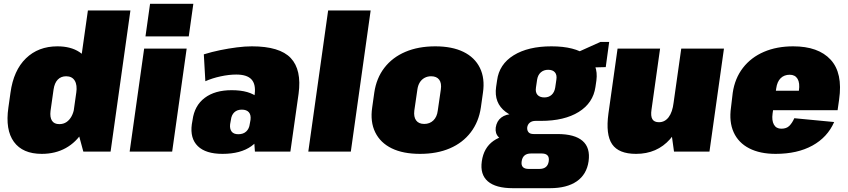

<svg xmlns="http://www.w3.org/2000/svg" viewBox="-20 -795 4449 1007"><path d="M199 12Q99 12 53 -51Q7 -114 24 -231L35 -309Q51 -426 116 -489Q181 -552 281 -552Q351 -552 396.5 -522Q442 -492 461 -435Q480 -378 469 -296L461 -245Q450 -164 415 -106.5Q380 -49 325 -18.5Q270 12 199 12ZM291 -144Q313 -144 329 -155Q345 -166 355.5 -185.5Q366 -205 370 -232L380 -308Q386 -349 372 -372Q358 -395 327 -395Q300 -395 283 -377.5Q266 -360 261 -326L245 -213Q241 -180 252.5 -162Q264 -144 291 -144ZM364 -196 441 -740H664L560 0H417Z M959 -540 883 0H660L736 -540ZM994 -775 970 -604H743L767 -775Z M1302 -208 1316 -303Q1322 -354 1298.5 -379Q1275 -404 1219 -404Q1181 -404 1137 -394.5Q1093 -385 1057 -369L1049 -510Q1091 -523 1135 -532Q1179 -541 1222 -546.5Q1265 -552 1301 -552Q1447 -552 1505 -490.5Q1563 -429 1546 -303L1503 0H1317ZM1147 12Q1059 12 1017.5 -28.5Q976 -69 986 -143L990 -166Q1000 -241 1053.5 -281.5Q1107 -322 1195 -322Q1289 -322 1334 -282Q1379 -242 1369 -167L1365 -144Q1355 -69 1298.5 -28.5Q1242 12 1147 12ZM1230 -91Q1256 -91 1271.5 -105.5Q1287 -120 1290 -145L1294 -167Q1297 -193 1285 -206.5Q1273 -220 1248 -220Q1224 -220 1209 -206Q1194 -192 1191 -166L1187 -144Q1184 -120 1194.5 -105.5Q1205 -91 1230 -91Z M1924 -740 1820 0H1597L1701 -740Z M2183 12Q2094 12 2034.5 -17Q1975 -46 1948 -101Q1921 -156 1932 -231L1943 -309Q1954 -385 1996 -439.5Q2038 -494 2106 -523Q2174 -552 2263 -552Q2351 -552 2410.5 -523Q2470 -494 2497 -439Q2524 -384 2513 -309L2502 -231Q2491 -156 2449 -101Q2407 -46 2339.5 -17Q2272 12 2183 12ZM2205 -145Q2234 -145 2253 -163.5Q2272 -182 2276 -215L2292 -325Q2297 -359 2283.5 -377Q2270 -395 2241 -395Q2222 -395 2206.5 -386.5Q2191 -378 2181.5 -362.5Q2172 -347 2169 -325L2153 -215Q2149 -182 2162.5 -163.5Q2176 -145 2205 -145Z M2817 -161Q2695 -161 2632.5 -208Q2570 -255 2582 -339L2587 -373Q2598 -458 2674 -505Q2750 -552 2872 -552Q2995 -552 3057 -505Q3119 -458 3108 -373L3103 -339Q3091 -255 3015.5 -208Q2940 -161 2817 -161ZM2670 192Q2580 192 2538.5 156Q2497 120 2507 51Q2517 -20 2568 -56Q2619 -92 2709 -92H2904Q2994 -92 3035.5 -56Q3077 -20 3067 51Q3057 120 3005 156Q2953 192 2864 192ZM2809 91Q2852 91 2858 51Q2861 30 2851.5 20Q2842 10 2821 10H2765Q2722 10 2716 51Q2710 91 2753 91ZM2652 -56Q2615 -56 2595.5 -75.5Q2576 -95 2580 -126Q2585 -160 2609 -178.5Q2633 -197 2673 -197H2822L2817 -161H2789Q2770 -161 2758.5 -151.5Q2747 -142 2745 -126Q2744 -111 2752 -101.5Q2760 -92 2779 -92H2807L2802 -56ZM2835 -284Q2858 -284 2873 -297.5Q2888 -311 2892 -336L2898 -377Q2902 -402 2890.5 -415.5Q2879 -429 2855 -429Q2832 -429 2816.5 -415.5Q2801 -402 2797 -377L2791 -336Q2787 -311 2799 -297.5Q2811 -284 2835 -284ZM2969 -503 3129 -575H3175L3157 -443L2960 -438Z M3397 -220Q3392 -186 3401.5 -170Q3411 -154 3436 -154Q3467 -154 3487 -180.5Q3507 -207 3513 -257L3591 -330L3585 -290Q3563 -143 3494.5 -65.5Q3426 12 3316 12Q3225 12 3190.5 -38.5Q3156 -89 3171 -199L3219 -540H3442ZM3701 0H3515L3496 -137L3553 -540H3777Z M4048 12Q3966 12 3909.5 -17Q3853 -46 3828 -101Q3803 -156 3814 -232L3823 -308Q3834 -384 3876.5 -439Q3919 -494 3986.5 -523Q4054 -552 4140 -552Q4272 -552 4336.5 -482Q4401 -412 4381 -273L4373 -217H3995L4009 -319H4212L4165 -283L4170 -319Q4176 -360 4163 -381.5Q4150 -403 4122 -403Q4093 -403 4074.5 -385Q4056 -367 4051 -331L4032 -199Q4027 -163 4039 -141.5Q4051 -120 4078 -120Q4105 -120 4120 -135Q4135 -150 4146 -175L4355 -155Q4320 -75 4241 -31.5Q4162 12 4048 12Z"/></svg>

Font: Pathway Extreme Condensed Black
Style: Italic
Weight: 900
Width: 3
Italic angle: -8°
Version: Version 1.001;gftools[0.9.26]